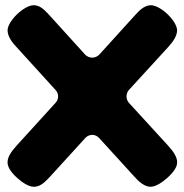

<svg xmlns="http://www.w3.org/2000/svg" viewBox="-20 -718 707 736"><path d="M474 -324C462 -338 462 -359 474 -373L626 -539C647 -562 658 -582 659 -601C659 -637 596 -698 558 -698C533 -698 511 -675 496 -658L360 -508C353 -501 343 -497 334 -497C324 -497 314 -501 307 -508L171 -658C156 -674 144 -687 131 -693C124 -696 117 -698 109 -698C73 -698 9 -638 9 -601C10 -582 20 -562 42 -539L193 -373C206 -359 206 -338 193 -324L43 -159C21 -135 9 -114 9 -97C8 -79 22 -57 47 -35C63 -21 88 -2 110 -2C118 -2 125 -4 132 -7C145 -13 157 -25 172 -41L307 -189C314 -197 324 -201 334 -201C343 -201 353 -197 360 -189L495 -41C510 -24 533 -2 557 -2C579 -2 605 -22 620 -35C646 -58 660 -79 659 -97C659 -114 647 -135 625 -159Z"/></svg>

Font: Periwinkle
Style: Bold
Weight: 700
Version: Version 2.001